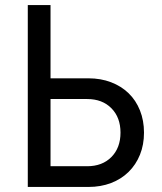

<svg xmlns="http://www.w3.org/2000/svg" viewBox="-20 -740 640 760"><path d="M90 -720H180V-430H330Q379 -430 419.5 -414.5Q460 -399 489 -371Q518 -343 534 -303Q550 -263 550 -215Q550 -167 534 -127.5Q518 -88 489 -59.5Q460 -31 419.5 -15.5Q379 0 330 0H90ZM325 -82Q385 -82 421 -118.5Q457 -155 457 -215Q457 -275 421 -311.5Q385 -348 325 -348H180V-82Z"/></svg>

Font: JetBrainsMono NF
Style: Regular
Weight: 400
Monospace: yes
Designer: Philipp Nurullin, Konstantin Bulenkov
Foundry: JetBrains
Version: Version 1.0.2; ttfautohint (v1.8.3)